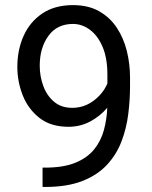

<svg xmlns="http://www.w3.org/2000/svg" viewBox="-20 -741 602 762"><path d="M148.9 -75.7H158.2Q231.9 -75.7 279.3 -95.2Q326.7 -114.7 353.8 -148.4Q380.9 -182.1 392.3 -224.6Q403.8 -267.1 405.8 -313.5Q377.4 -279.8 337.9 -258.8Q298.3 -237.8 252 -237.8Q181.6 -237.8 136.7 -272.9Q91.8 -308.1 70.3 -362.5Q48.8 -417 48.8 -475.1Q48.8 -543 73.7 -598.6Q98.6 -654.3 147.9 -687.5Q197.3 -720.7 269.5 -720.7Q330.6 -720.7 373.5 -696.3Q416.5 -671.9 443.6 -630.9Q470.7 -589.8 483.4 -538.6Q496.1 -487.3 496.1 -433.1V-400.4Q496.1 -345.2 489 -288.3Q481.9 -231.4 462.2 -179.7Q442.4 -127.9 404.8 -87.2Q367.2 -46.4 306.9 -22.7Q246.6 1 158.2 1H148.9ZM137.7 -480Q137.7 -438 151.9 -399.7Q166 -361.3 194.6 -337.2Q223.1 -313 266.6 -313Q313 -313 350.8 -340.8Q388.7 -368.7 406.2 -409.7V-445.3Q406.2 -510.3 387.2 -554.9Q368.2 -599.6 336.9 -622.8Q305.7 -646 269.5 -646Q206.5 -646 172.1 -598.6Q137.7 -551.3 137.7 -480Z"/></svg>

Font: Vazirmatn RD UI
Style: Regular
Weight: 400
Designer: Saber Rastikerdar
Foundry: Saber Rastikerdar
Version: Version 33.003